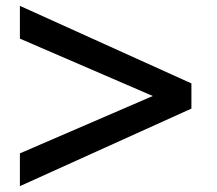

<svg xmlns="http://www.w3.org/2000/svg" viewBox="-20 -613 743 656"><path d="M48 23V-89L502 -285L48 -481V-593L634 -328V-242Z"/></svg>

Font: Junction
Style: Bold
Weight: 700
Designer: Caroline Hadilaksono
Foundry: Caroline Hadilaksono, Tyler Finck, The League of Moveable Type
Version: Version 2.000; ttfautohint (v1.8.3)